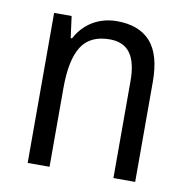

<svg xmlns="http://www.w3.org/2000/svg" viewBox="-66 -610 665 675"><g transform="rotate(10 266.0 -272.5)"><path d="M298.8 -545.4Q377.9 -545.4 418.7 -500Q459.5 -454.6 459.5 -356.9V0H381.8V-346.7Q381.8 -412.6 358.2 -445.3Q334.5 -478 285.2 -478Q214.4 -478 184.1 -429.4Q153.8 -380.9 153.8 -281.2V0H75.7V-535.6H138.2L148.4 -458.5H153.3Q167.5 -485.8 189.5 -505.4Q211.4 -524.9 239.3 -535.2Q267.1 -545.4 298.8 -545.4Z"/></g></svg>

Font: Open Sans SemiCondensed
Style: Regular
Weight: 400
Width: 4
Designer: Monotype Design Team
Foundry: Monotype Imaging Inc.
Version: Version 3.000